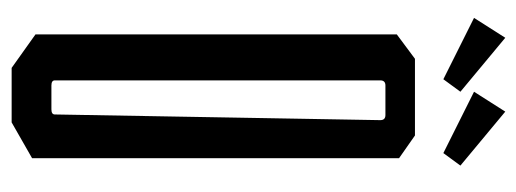

<svg xmlns="http://www.w3.org/2000/svg" viewBox="-306 -604 909 338"><g transform="rotate(90 149.0 -434.5)"><path d="M40 -42V-678L83 -710H218L258 -682V-36L195 0H99ZM172 -70Q181 -70 181 -76L191 -649Q191 -658 182 -658H130Q121 -658 121 -649V-76Q121 -70 130 -70ZM11 -814 46 -869 141 -790 119 -760ZM141 -814 176 -869 271 -790 249 -760Z"/></g></svg>

Font: Bahianita
Style: Regular
Weight: 400
Designer: Pablo Cosgaya & Dani Raskovsky
Foundry: Pablo Cosgaya & Dani Raskovsky
Version: Version 1.008